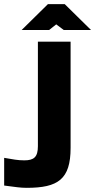

<svg xmlns="http://www.w3.org/2000/svg" viewBox="-129 -700 457 922"><path d="M-12 70C-45 70 -67 65 -109 58V191C-54 198 -32 202 -1 202C150 202 210 161 210 10V-500H53V2C53 54 34 70 -12 70ZM-25 -556H107L141 -583L177 -556H308L182 -680H101Z"/></svg>

Font: LT Wave Alt Black
Style: Regular
Weight: 900
Designer: Daniel Lyons
Version: Version 2.5 (Glyphs App)